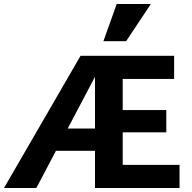

<svg xmlns="http://www.w3.org/2000/svg" viewBox="-33 -936 954 956"><path d="M-13 0 368 -658H495L148 0ZM197 -185 234 -296H501V-185ZM533 -277V-388H795V-277ZM440 0V-658H834V-543H578V-115H861V0ZM482 -731 548 -916H718L595 -731Z"/></svg>

Font: Ysabeau ExtraBold
Style: Regular
Weight: 800
Designer: Christian Thalmann (Catharsis Fonts)
Version: Version 2.002